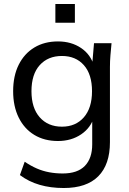

<svg xmlns="http://www.w3.org/2000/svg" viewBox="-20 -720 648 964"><path d="M300 224Q234 224 179 208Q124 192 80 159L104 92Q135 113 165 126Q195 139 227.5 145Q260 151 295 151Q369 151 406 113Q443 75 443 5V-136H453Q437 -79 387.5 -45.5Q338 -12 271 -12Q203 -12 152.5 -42.5Q102 -73 74 -129.5Q46 -186 46 -262Q46 -339 74 -395Q102 -451 152.5 -481.5Q203 -512 271 -512Q338 -512 387 -479Q436 -446 452 -388L443 -397L452 -503H540Q537 -473 534.5 -443Q532 -413 532 -384V-6Q532 106 473.5 165Q415 224 300 224ZM291 -84Q360 -84 401 -131Q442 -178 442 -262Q442 -347 401 -393Q360 -439 291 -439Q221 -439 179.5 -393Q138 -347 138 -262Q138 -178 179.5 -131Q221 -84 291 -84ZM258 -606V-700H356V-606Z"/></svg>

Font: Mulish ExtraLight Medium
Style: Regular
Weight: 500
Version: Version 3.603